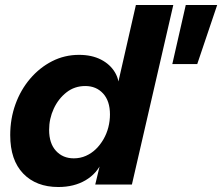

<svg xmlns="http://www.w3.org/2000/svg" viewBox="-20 -740 891 770"><path d="M362 0 385 -96 390 -93Q369 -44 323 -17Q277 10 214 10Q125 10 73 -44Q21 -98 21 -198Q21 -264 42 -322Q63 -380 101 -424.5Q139 -469 189 -494.5Q239 -520 297 -520Q348 -520 385 -501Q422 -482 441.5 -449Q461 -416 456 -374H446L525 -720H675L509 0ZM276 -105Q302 -105 324.5 -115Q347 -125 364.5 -142Q382 -159 395 -181.5Q408 -204 414.5 -229.5Q421 -255 421 -281Q421 -335 393.5 -365Q366 -395 322 -395Q279 -395 246.5 -369.5Q214 -344 195.5 -304Q177 -264 177 -219Q177 -165 204.5 -135Q232 -105 276 -105ZM771 -483H671L725 -720H851Z"/></svg>

Font: Instrument Sans
Style: Bold Italic
Weight: 700
Italic angle: -13°
Designer: Rodrigo Fuenzalida
Foundry: fragTYPE
Version: Version 1.000;gftools[0.9.28]